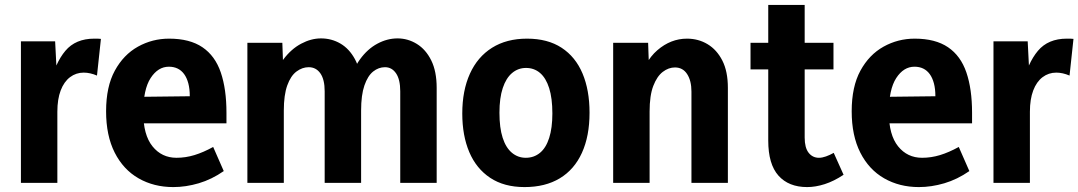

<svg xmlns="http://www.w3.org/2000/svg" viewBox="-20 -743 4381 780"><path d="M65 0V-575H204L213 -398H183Q204 -487 245.5 -536.5Q287 -586 363 -586Q370 -586 376.5 -586Q383 -586 390 -585L374 -436Q346 -448 320 -448Q289 -448 264.5 -429.5Q240 -411 226.5 -375.5Q213 -340 213 -289V0Z M684 17Q605 17 543 -18.5Q481 -54 446 -123Q411 -192 411 -291Q411 -391 446.5 -456Q482 -521 540.5 -553.5Q599 -586 667 -586Q751 -586 802.5 -551Q854 -516 877 -448.5Q900 -381 900 -285V-242H494L496 -349L751 -352Q751 -382 745 -404.5Q739 -427 728 -442Q717 -457 701.5 -464.5Q686 -472 666 -472Q622 -472 592 -426Q562 -380 562 -286Q562 -195 599.5 -148.5Q637 -102 697 -102Q734 -102 770 -113Q806 -124 846 -146L889 -48Q840 -14 787.5 1.5Q735 17 684 17Z M1754 0H1606V-372Q1606 -420 1589 -445Q1572 -470 1544 -470Q1518 -470 1496 -452.5Q1474 -435 1460.5 -396Q1447 -357 1447 -294V0H1299V-372Q1299 -420 1281.5 -445Q1264 -470 1234 -470Q1208 -470 1184.5 -452.5Q1161 -435 1147 -396Q1133 -357 1133 -294V0H985V-569H1127L1133 -398H1085Q1100 -460 1131.5 -502Q1163 -544 1203.5 -565.5Q1244 -587 1284 -587Q1327 -587 1363 -566Q1399 -545 1422 -502.5Q1445 -460 1447 -397H1397Q1412 -460 1442.5 -502Q1473 -544 1513 -565.5Q1553 -587 1595 -587Q1637 -587 1673.5 -564.5Q1710 -542 1732 -497.5Q1754 -453 1754 -386Z M2224 -282Q2224 -344 2211 -385Q2198 -426 2174 -446.5Q2150 -467 2117 -467Q2085 -467 2060.5 -446.5Q2036 -426 2022.5 -385.5Q2009 -345 2009 -285Q2009 -224 2022 -183.5Q2035 -143 2059.5 -122.5Q2084 -102 2116 -102Q2149 -102 2173.5 -122Q2198 -142 2211 -182.5Q2224 -223 2224 -282ZM2375 -285Q2375 -190 2344 -122Q2313 -54 2254 -18.5Q2195 17 2111 17Q2028 17 1971.5 -20.5Q1915 -58 1886.5 -125Q1858 -192 1858 -282Q1858 -375 1889 -443.5Q1920 -512 1979 -549Q2038 -586 2121 -586Q2205 -586 2261.5 -549Q2318 -512 2346.5 -444.5Q2375 -377 2375 -285Z M2789 0V-371Q2789 -415 2771.5 -442Q2754 -469 2722 -469Q2696 -469 2672.5 -451Q2649 -433 2634 -394Q2619 -355 2619 -290V0H2471V-569H2613L2619 -398H2573Q2596 -492 2650.5 -539Q2705 -586 2771 -586Q2817 -586 2854.5 -563.5Q2892 -541 2914.5 -497Q2937 -453 2937 -386V0Z M3259 17Q3184 17 3142.5 -29.5Q3101 -76 3101 -172V-723H3249V-184Q3249 -143 3265 -122.5Q3281 -102 3307 -102Q3320 -102 3335.5 -107.5Q3351 -113 3367 -122L3407 -33Q3368 -7 3330.5 5Q3293 17 3259 17ZM3029 -461V-569H3366V-461Z M3713 17Q3634 17 3572 -18.5Q3510 -54 3475 -123Q3440 -192 3440 -291Q3440 -391 3475.5 -456Q3511 -521 3569.5 -553.5Q3628 -586 3696 -586Q3780 -586 3831.5 -551Q3883 -516 3906 -448.5Q3929 -381 3929 -285V-242H3523L3525 -349L3780 -352Q3780 -382 3774 -404.5Q3768 -427 3757 -442Q3746 -457 3730.5 -464.5Q3715 -472 3695 -472Q3651 -472 3621 -426Q3591 -380 3591 -286Q3591 -195 3628.5 -148.5Q3666 -102 3726 -102Q3763 -102 3799 -113Q3835 -124 3875 -146L3918 -48Q3869 -14 3816.5 1.5Q3764 17 3713 17Z M4016 0V-575H4155L4164 -398H4134Q4155 -487 4196.5 -536.5Q4238 -586 4314 -586Q4321 -586 4327.5 -586Q4334 -586 4341 -585L4325 -436Q4297 -448 4271 -448Q4240 -448 4215.5 -429.5Q4191 -411 4177.5 -375.5Q4164 -340 4164 -289V0Z"/></svg>

Font: Yaldevi ExtraLight
Style: Bold
Weight: 700
Version: Version 1.100